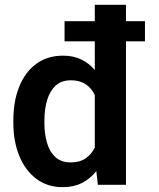

<svg xmlns="http://www.w3.org/2000/svg" viewBox="-20 -770 663 800"><path d="M35.6 -257.8V-268.1Q35.6 -348.6 60.3 -409.4Q85 -470.2 131.3 -504.2Q177.7 -538.1 242.7 -538.1Q285.2 -538.1 317.9 -522.5Q350.6 -506.8 375 -478.5V-597.7H249V-681.6H375V-750H504.9V-681.6H584V-597.7H504.9V0H387.7L381.3 -57.1Q356.4 -25.4 321.8 -7.8Q287.1 9.8 241.7 9.8Q177.2 9.8 131.1 -25.1Q85 -60.1 60.3 -120.6Q35.6 -181.2 35.6 -257.8ZM165 -268.1V-257.8Q165 -212.4 175.8 -175Q186.5 -137.7 210.7 -115.5Q234.9 -93.3 274.4 -93.3Q312 -93.3 336.7 -110.1Q361.3 -127 375 -155.3V-374Q361.3 -402.8 336.7 -419.2Q312 -435.5 275.4 -435.5Q235.8 -435.5 211.7 -413.1Q187.5 -390.6 176.3 -352.8Q165 -314.9 165 -268.1Z"/></svg>

Font: Vazirmatn UI SemiBold
Style: Regular
Weight: 600
Designer: Saber Rastikerdar
Foundry: Saber Rastikerdar
Version: Version 33.003